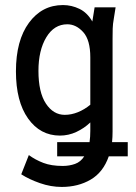

<svg xmlns="http://www.w3.org/2000/svg" viewBox="-20 -544 538 759"><path d="M43 -262Q43 -384 94.5 -454Q146 -524 229 -524Q263 -524 294 -509Q325 -494 345 -459L354 -515H437L430 -471Q426 -449 425.5 -431Q425 -413 425 -392V-24Q425 -13 424.5 -2.5Q424 8 423 18H485V74H410Q388 137 338.5 166Q289 195 224 195Q181 195 138 180Q95 165 64 145L94 69Q120 88 151.5 100Q183 112 228 112Q254 112 276.5 104Q299 96 313 74H206V18H334Q337 -2 337 -27V-60Q313 -37 282 -22.5Q251 -8 217 -8Q139 -8 91 -75.5Q43 -143 43 -262ZM132 -264Q132 -179 161.5 -134.5Q191 -90 236 -90Q262 -90 288 -100.5Q314 -111 337 -130V-317Q337 -386 309 -417Q281 -448 246 -448Q194 -448 163 -396.5Q132 -345 132 -264Z"/></svg>

Font: Radio Canada Condensed
Style: Regular
Weight: 400
Width: 3
Designer: Charles Daoud, Etienne Aubert Bonn, Alexandre Saumier Demers, Jacques Le Bailly
Foundry: Radio-Canada
Version: Version 2.104; ttfautohint (v1.8.4.7-5d5b);gftools[0.9.28.de